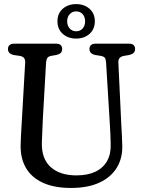

<svg xmlns="http://www.w3.org/2000/svg" viewBox="-20 -916 704 949"><path d="M523.4 -295 504.2 -608.7Q503.1 -624.4 497.6 -630.8Q492 -637.2 480.2 -639.5L449.9 -644.3Q436 -647.7 429.1 -654.8Q422.2 -661.9 422.2 -673.7Q422.2 -686 429.7 -693Q437.1 -700 450.6 -700H619.4Q633.2 -700 640.5 -693Q647.8 -686 647.8 -673.7Q647.8 -661.9 640.7 -654.9Q633.5 -647.9 620.1 -644.5L591 -639.5Q576.9 -636.6 570.5 -628.3Q564 -620 565.1 -605.2L579.8 -295.4Q581.4 -270.6 582.4 -246.9Q583.4 -223.2 584.3 -197.4Q586.4 -136 558 -88.4Q529.5 -40.7 472.4 -13.9Q415.2 13 330.7 13Q248.1 13 192.2 -12.7Q136.3 -38.3 108.5 -85.6Q80.8 -132.9 82 -198Q82.3 -213.1 83.3 -235.6Q84.4 -258.1 85.8 -282.5Q87.2 -306.9 88.4 -327.7L104.3 -604.5Q105.3 -620.1 99.5 -628.3Q93.7 -636.6 79.6 -639.5L47.5 -644.1Q19.3 -650.6 19.3 -673.7Q19.3 -686 27 -693Q34.7 -700 48.2 -700H258.9Q272.7 -700 280 -693Q287.3 -686 287.3 -673.7Q287.3 -661.7 280.4 -654.7Q273.4 -647.7 259.6 -644.5L231.1 -639.5Q218.8 -636.9 213.8 -629.1Q208.7 -621.4 207.7 -606.7L191.7 -327.7Q189.9 -292.3 189 -263.8Q188.1 -235.2 186.9 -211.1Q184.8 -131.3 230.6 -90.2Q276.3 -49.1 357.5 -49.1Q413.5 -49.1 451.9 -67.5Q490.3 -85.9 509.6 -120.7Q528.9 -155.5 527.1 -204.2Q526.2 -235.1 525.5 -255.3Q524.8 -275.4 523.4 -295ZM356.3 -725.3Q316.5 -725.3 290.3 -748.5Q264 -771.7 264 -810.9Q264 -849.8 290.4 -872.8Q316.8 -895.7 356.3 -895.7Q396.4 -895.7 422.6 -872.5Q448.8 -849.2 448.8 -810.9Q448.8 -772.3 422.8 -748.8Q396.7 -725.3 356.3 -725.3ZM356.7 -859.8Q337.1 -859.8 324.6 -846.1Q312 -832.3 312 -810.9Q312 -788.9 324.6 -775.2Q337.1 -761.4 356.7 -761.4Q376.3 -761.4 388.5 -775.3Q400.7 -789.1 400.7 -810.9Q400.7 -832.3 388.4 -846.1Q376 -859.8 356.7 -859.8Z"/></svg>

Font: Fraunces 144pt S100 Black
Style: Regular
Weight: 900
Version: Version 1.000